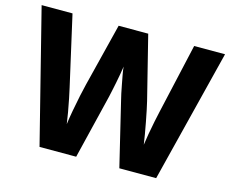

<svg xmlns="http://www.w3.org/2000/svg" viewBox="-100 -856 1200 997"><g transform="rotate(15 500.0 -357.0)"><path d="M993 -714 814 0H616L533 -345Q530 -355 525.5 -377Q521 -399 516 -425Q511 -451 506.5 -475.5Q502 -500 501 -516Q499 -500 494.5 -475.5Q490 -451 485 -425Q480 -399 475 -377Q470 -355 468 -345L384 0H187L7 -714H173L258 -339Q263 -318 270 -283Q277 -248 283.5 -211.5Q290 -175 293 -151Q297 -183 305 -226.5Q313 -270 321.5 -310.5Q330 -351 336 -374L421 -714H580L665 -374Q669 -357 675 -329Q681 -301 687 -268.5Q693 -236 698.5 -205Q704 -174 707 -151Q710 -175 716.5 -211.5Q723 -248 730 -282.5Q737 -317 742 -338L827 -714Z"/></g></svg>

Font: Noto Sans Bengali ExtraBold
Style: Regular
Weight: 800
Designer: Jelle Bosma - Monotype Design Team
Foundry: Monotype Imaging Inc.
Version: Version 2.003; ttfautohint (v1.8.4.7-5d5b)